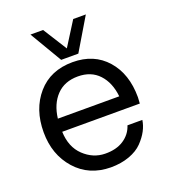

<svg xmlns="http://www.w3.org/2000/svg" viewBox="-139 -854 841 958"><g transform="rotate(-20 282.0 -375.0)"><path d="M235 -584 134 -755H201L281 -628L361 -755H428L326 -584ZM531 -278Q531 -269 529 -245H117Q120 -163 169 -116.5Q218 -70 281 -69Q341 -68 380.5 -94Q420 -120 434 -164H513Q509 -136 494.5 -108.5Q480 -81 454 -54Q428 -27 384 -11Q340 5 285 5Q170 4 99.5 -75.5Q29 -155 29 -274Q29 -396 97.5 -475Q166 -554 284 -554Q397 -554 464 -478Q531 -402 531 -278ZM284 -478Q213 -478 170.5 -433.5Q128 -389 119 -314H445Q437 -389 395.5 -433.5Q354 -478 284 -478Z"/></g></svg>

Font: Oakes Grotesk
Style: Regular
Weight: 400
Designer: Samuel Oakes
Foundry: Samuel Oakes
Version: Version 1.000;PS 001.000;hotconv 1.0.88;makeotf.lib2.5.64775